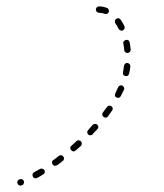

<svg xmlns="http://www.w3.org/2000/svg" viewBox="-20 -571 514 601"><path d="M35 -4Q33 0 35 4Q36 7 40 9Q44 11 47 9H49Q51 8 52 7Q54 5 54 4Q55 2 55 0Q55 -2 55 -4Q53 -8 49 -10Q46 -11 42 -10L40 -9Q36 -8 35 -4ZM82 -26Q81 -22 83 -18Q84 -16 85 -15Q87 -14 89 -13Q91 -13 93 -13Q95 -13 96 -14Q106 -19 115 -25Q119 -27 120 -31Q121 -35 119 -39Q116 -42 112 -43Q108 -44 105 -42Q96 -37 87 -32Q83 -30 82 -26ZM144 -67Q143 -66 143 -64Q143 -62 143 -60Q144 -58 145 -56Q147 -53 151 -52Q155 -52 159 -54Q168 -60 176 -67Q180 -69 180 -74Q181 -78 178 -81Q177 -83 175 -84Q173 -85 172 -85Q170 -85 168 -85Q166 -84 164 -83Q156 -76 147 -70Q145 -69 144 -67ZM200 -108Q200 -104 203 -101Q205 -98 209 -97Q214 -97 217 -100Q225 -107 233 -114Q236 -117 236 -121Q236 -125 234 -128Q231 -131 227 -132Q222 -132 219 -129Q212 -122 204 -115Q200 -112 200 -108ZM253 -157Q253 -153 256 -150Q258 -149 259 -148Q261 -147 263 -148Q265 -148 267 -148Q269 -149 270 -151Q278 -159 285 -167Q288 -170 288 -174Q287 -178 284 -181Q283 -182 281 -183Q279 -183 277 -183Q275 -183 273 -182Q271 -181 270 -180Q263 -172 256 -164Q253 -161 253 -157ZM300 -212Q301 -207 304 -205Q306 -204 308 -203Q310 -203 312 -203Q314 -203 315 -204Q317 -205 318 -207Q325 -216 331 -225Q333 -228 333 -232Q332 -236 328 -239Q325 -241 321 -240Q317 -239 315 -236Q309 -228 302 -219Q300 -216 300 -212ZM341 -279Q339 -275 340 -271Q341 -267 345 -266Q348 -264 352 -265Q356 -266 358 -270Q362 -277 365 -284Q367 -287 368 -290Q370 -293 368 -297Q367 -301 363 -303Q359 -305 355 -303Q351 -301 350 -298Q348 -295 347 -292Q344 -286 341 -279ZM366 -337Q368 -334 372 -333Q376 -332 380 -334Q383 -336 384 -341Q387 -351 388 -363Q388 -367 386 -370Q383 -373 379 -374Q375 -374 372 -372Q369 -369 368 -365Q367 -355 365 -345Q364 -341 366 -337ZM373 -407Q376 -405 380 -405Q384 -406 387 -409Q389 -412 389 -416Q388 -427 386 -438Q385 -442 382 -445Q378 -447 374 -446Q370 -445 368 -442Q365 -439 366 -435Q368 -425 369 -414Q369 -410 373 -407ZM357 -476Q361 -474 365 -476Q368 -478 370 -482Q371 -486 369 -490Q364 -500 358 -509Q355 -513 351 -514Q347 -514 344 -512Q340 -510 340 -505Q339 -501 341 -498Q347 -490 351 -481Q353 -477 357 -476ZM315 -528Q319 -529 320 -533Q322 -537 320 -541Q319 -545 315 -546Q303 -551 290 -551Q286 -551 283 -548Q280 -545 280 -541Q280 -537 283 -534Q286 -531 290 -531Q299 -531 307 -528Q311 -526 315 -528Z"/></svg>

Font: FRB American Cursive Dashed Light
Style: Italic
Weight: 300
Italic angle: -25°
Version: Version 2.0;Modular Font Editor K font №1